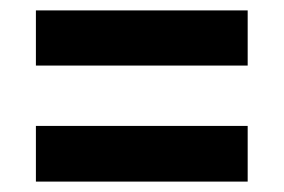

<svg xmlns="http://www.w3.org/2000/svg" viewBox="-20 -488 545 369"><path d="M456 -468V-362H49V-468ZM456 -246V-139H49V-246Z"/></svg>

Font: Georama SemiBold
Style: Regular
Weight: 600
Designer: Jean-Baptiste Levee
Foundry: Production Type
Version: Version 1.000